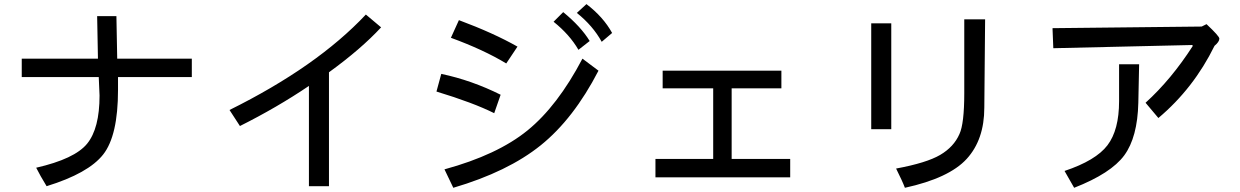

<svg xmlns="http://www.w3.org/2000/svg" viewBox="-20 -852 6040 935"><path d="M914.1 -476.6H554.7V-414.1Q554.7 -191.4 482.4 -99.6Q410.2 -7.8 207 54.7Q175.8 3.9 156.2 -35.2Q343.8 -78.1 404.3 -152.3Q464.8 -226.6 464.8 -386.7L460.9 -476.6H85.9V-566.4H457L453.1 -773.4H546.9L550.8 -566.4H914.1Z M1835.9 -718.8Q1738.3 -613.3 1582 -500V54.7H1484.4V-433.6Q1328.1 -328.1 1148.4 -238.3L1097.7 -316.4Q1523.4 -527.3 1761.7 -781.2Z M2960.9 -691.4 2910.2 -648.4Q2867.2 -726.6 2789.1 -789.1L2835.9 -832Q2918 -769.5 2960.9 -691.4ZM2851.6 -652.3 2796.9 -609.4Q2753.9 -683.6 2675.8 -746.1L2722.7 -793Q2808.6 -722.7 2851.6 -652.3ZM2500 -625 2445.3 -543Q2335.9 -609.4 2175.8 -668L2214.8 -753.9Q2382.8 -691.4 2500 -625ZM2894.5 -507.8Q2773.4 -273.4 2613.3 -144.5Q2453.1 -15.6 2187.5 62.5L2144.5 -27.3Q2402.3 -97.7 2548.8 -216.8Q2695.3 -335.9 2816.4 -566.4ZM2418 -390.6 2386.7 -300.8Q2285.2 -351.6 2105.5 -406.2L2128.9 -492.2Q2277.3 -460.9 2418 -390.6Z M3828.1 11.7H3171.9V-78.1H3453.1V-421.9H3207V-507.8H3785.2V-421.9H3543V-78.1H3828.1Z M4777.3 -757.8 4773.4 -328.1Q4773.4 -171.9 4687.5 -78.1Q4601.6 15.6 4386.7 62.5Q4375 31.2 4343.8 -31.2Q4492.2 -58.6 4558.6 -97.7Q4625 -136.7 4652.3 -199.2Q4675.8 -250 4675.8 -398.4V-757.8ZM4320.3 -222.7H4222.7V-738.3H4320.3Z M5894.5 -628.9Q5793 -421.9 5621.1 -277.3L5558.6 -351.6Q5683.6 -464.8 5789.1 -628.9L5785.2 -632.8L5109.4 -617.2L5105.5 -714.8L5832 -722.7L5855.5 -734.4Q5918 -675.8 5918 -664.1Q5918 -648.4 5894.5 -628.9ZM5527.3 -539.1 5523.4 -351.6Q5519.5 -183.6 5455.1 -95.7Q5390.6 -7.8 5210.9 62.5L5164.1 -19.5Q5316.4 -70.3 5373 -144.5Q5429.7 -218.8 5429.7 -359.4V-539.1Z"/></svg>

Font: WenQuanYi Micro Hei
Style: Regular
Weight: 400
Foundry: Ascender Corporation
Version: Version 0.2.0-beta